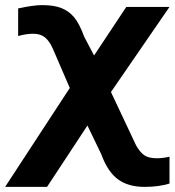

<svg xmlns="http://www.w3.org/2000/svg" viewBox="-44 -529 683 751"><path d="M121 -509Q167 -509 196 -497.5Q225 -486 245.5 -462Q266 -438 286 -384L324 -312L450 -502H619L390 -169L488 39Q503 66 520 78Q537 90 569 90Q593 90 619 84V189Q577 202 521 202Q458 202 417.5 172.5Q377 143 352 74L298 -38L140 202H-24L229 -185L162 -340Q149 -369 131.5 -383Q114 -397 86 -397Q58 -397 27 -388V-496Q86 -509 121 -509Z"/></svg>

Font: Montserrat GRBold
Style: Regular
Weight: 700
Designer: Julieta Ulanovsky
Foundry: Julieta Ulanovsky
Version: Version 1.00 May 29, 2023, initial release